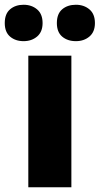

<svg xmlns="http://www.w3.org/2000/svg" viewBox="-58 -853 419 807"><path d="M242 -66H61V-619H242ZM-38 -756Q-38 -795 -15.5 -814Q7 -833 41 -833Q75 -833 98 -813.5Q121 -794 121 -756Q121 -719 98 -699.5Q75 -680 41 -680Q7 -680 -15.5 -699Q-38 -718 -38 -756ZM181 -756Q181 -795 203.5 -814Q226 -833 261 -833Q295 -833 318 -813.5Q341 -794 341 -756Q341 -719 318 -699.5Q295 -680 261 -680Q226 -680 203.5 -699Q181 -718 181 -756Z"/></svg>

Font: Noto Sans Malayalam UI SemiCondensed Black
Style: Regular
Weight: 900
Width: 4
Designer: Jelle Bosma - Monotype Design Team
Foundry: Monotype Imaging Inc.
Version: Version 2.104; ttfautohint (v1.8.4.7-5d5b)